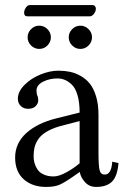

<svg xmlns="http://www.w3.org/2000/svg" viewBox="-20 -718 492 750"><path d="M331.1 -654.3H86.4Q74.2 -654.3 74.2 -668.9Q74.2 -678.2 81.1 -688.2Q87.9 -698.2 96.2 -698.2H340.8Q347.7 -698.2 351.1 -693.8Q354.5 -689.5 354.5 -683.6Q354.5 -674.3 347.2 -664.3Q339.8 -654.3 331.1 -654.3ZM262 -540.3Q248.5 -553.7 248.5 -572.3Q248.5 -590.8 262 -604.2Q275.4 -617.7 293.9 -617.7Q312.5 -617.7 325.9 -604.2Q339.4 -590.8 339.4 -572.3Q339.4 -553.7 325.9 -540.3Q312.5 -526.9 293.9 -526.9Q275.4 -526.9 262 -540.3ZM101.3 -540.3Q87.9 -553.7 87.9 -572.3Q87.9 -590.8 101.3 -604.2Q114.7 -617.7 133.3 -617.7Q151.9 -617.7 165.3 -604.2Q178.7 -590.8 178.7 -572.3Q178.7 -553.7 165.3 -540.3Q151.9 -526.9 133.3 -526.9Q114.7 -526.9 101.3 -540.3ZM291 -245.1 212.4 -224.6Q180.7 -215.3 159.4 -201.9Q138.2 -188.5 128.2 -172.4Q118.2 -156.2 114.7 -141.4Q111.3 -126.5 111.3 -107.4Q111.3 -94.2 114.7 -81.5Q118.2 -68.8 126.2 -56.4Q134.3 -43.9 150.6 -36.4Q167 -28.8 189.5 -28.8Q210 -28.8 239 -44.7Q268.1 -60.5 291 -80.1ZM355.5 12.2Q329.1 12.2 312.3 -6.1Q295.4 -24.4 291.5 -46.4L268.6 -30.3Q231.4 -4.4 211.9 3.9Q192.4 12.2 160.2 12.2Q106 12.2 72.5 -17.8Q39.1 -47.9 39.1 -102.5Q39.1 -158.2 82 -197.5Q125 -236.8 199.2 -255.4L291 -278.3Q291 -318.4 282.7 -346.4Q274.4 -374.5 260.3 -387.7Q246.1 -400.9 232.7 -406.2Q219.2 -411.6 204.6 -411.6Q173.3 -411.6 147.9 -398.7Q122.6 -385.7 122.6 -364.3Q122.6 -351.6 126 -343.8Q129.4 -337.9 129.4 -325.7Q129.4 -314 119.4 -303.5Q109.4 -293 89.8 -293Q72.3 -293 61 -304Q49.8 -314.9 49.8 -332.5Q49.8 -360.4 75.9 -386.5Q102.1 -412.6 138.7 -427.2Q175.3 -441.9 207.5 -441.9Q231.4 -441.9 252.2 -437.7Q272.9 -433.6 294.2 -421.9Q315.4 -410.2 330.6 -391.6Q345.7 -373 355.2 -341.8Q364.7 -310.5 364.7 -269.5V-122.6Q364.7 -71.8 368.9 -54Q373 -36.1 389.2 -36.1Q415 -36.1 418.5 -86.4L442.9 -81.1Q438.5 -28.8 417.2 -8.3Q396 12.2 355.5 12.2Z"/></svg>

Font: Libertinage
Style: f
Weight: 400
Designer: OSP
Foundry: OSP
Version: Version 1.0; 2008; OFL relea